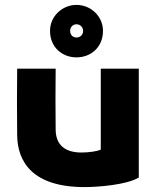

<svg xmlns="http://www.w3.org/2000/svg" viewBox="-20 -750 640 783"><path d="M391 -470V-140C377 -133 343 -128 312 -128C244 -128 208 -160 207 -220C206 -305 206 -385 207 -470H50C49 -375 49 -294 50 -199C51 -91 112 13 325 13C378 13 497 4 546 -26V-470ZM184 -624C184 -557 234 -516 292 -516C350 -516 400 -557 400 -624C400 -684 350 -730 292 -730C234 -730 184 -684 184 -624ZM266 -624C266 -638 276 -651 292 -651C308 -651 319 -638 319 -624C319 -609 308 -597 292 -597C276 -597 266 -609 266 -624Z"/></svg>

Font: Kreadon Extra Bold
Style: Regular
Weight: 800
Designer: kohakuno
Foundry: StudioGnu
Version: Version 1.000;Glyphs 3.1.2 (3151)